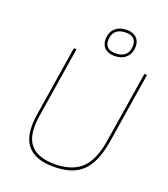

<svg xmlns="http://www.w3.org/2000/svg" viewBox="-155 -962 944 1082"><g transform="rotate(20 317.5 -421.0)"><path d="M292 12Q180 12 133 -47.5Q86 -107 105 -230L172 -651Q173 -655 177 -655H184Q189 -655 188 -651L121 -230Q102 -114 145 -59Q188 -4 293 -4Q397 -4 453 -56.5Q509 -109 528 -232L595 -651Q596 -655 600 -655H607Q612 -655 611 -651L544 -230Q530 -144 499.5 -90.5Q469 -37 418.5 -12.5Q368 12 292 12ZM401 -692Q364 -692 343.5 -711Q323 -730 323 -763Q323 -805 349 -829.5Q375 -854 419 -854Q456 -854 476.5 -835Q497 -816 497 -783Q497 -741 471 -716.5Q445 -692 401 -692ZM403 -708Q441 -708 461 -727.5Q481 -747 481 -783Q481 -838 417 -838Q380 -838 359.5 -818.5Q339 -799 339 -763Q339 -708 403 -708Z"/></g></svg>

Font: Sofia Sans Hairline
Style: Italic
Weight: 1
Italic angle: -9°
Designer: Botio Nikoltchev, Ani Petrova
Foundry: lettersoup
Version: Version 4.102